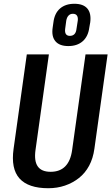

<svg xmlns="http://www.w3.org/2000/svg" viewBox="-20 -988 591 1017"><path d="M236 9Q130 9 83.5 -42.5Q37 -94 52 -200L122 -700H239L168 -193Q160 -135 180 -106.5Q200 -78 248 -78Q346 -78 362 -193L433 -700H550L480 -200Q473 -149 452 -110Q431 -71 398 -45Q365 -19 324 -5Q283 9 236 9ZM342 -744Q295 -744 273.5 -769.5Q252 -795 259 -842L263 -870Q269 -918 298 -943Q327 -968 374 -968Q421 -968 442.5 -943Q464 -918 458 -870L453 -842Q447 -795 418 -769.5Q389 -744 342 -744ZM350 -798Q365 -798 374 -807Q383 -816 385 -834L392 -879Q394 -896 387.5 -905.5Q381 -915 366 -915Q352 -915 343 -905.5Q334 -896 331 -879L325 -834Q323 -816 329.5 -807Q336 -798 350 -798Z"/></svg>

Font: Pathway Extreme Condensed SemiBold
Style: Italic
Weight: 600
Width: 3
Italic angle: -8°
Version: Version 1.001;gftools[0.9.26]